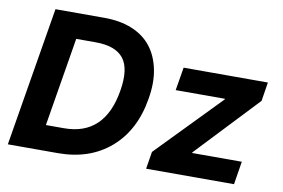

<svg xmlns="http://www.w3.org/2000/svg" viewBox="-76 -858 1454 988"><g transform="rotate(10 650.5 -363.5)"><path d="M279.1 0H17.8L138.5 -727.3H394.9Q476.6 -727.3 539.1 -701.7Q601.6 -676.1 639.4 -628Q677.2 -579.9 691.2 -511Q705.3 -442.1 690.3 -355.8Q662.6 -188.2 554 -94.1Q445.3 0 279.1 0ZM740.4 0 755 -90.2 1076.3 -420.8 1077.8 -424.7H820L840.2 -545.5H1280.5L1264.9 -447.1L960.6 -124.6L959.2 -120.7H1219.1L1199.6 0ZM193.5 -131.7H288Q500.4 -131.7 540.1 -372.5Q559.7 -489 517.8 -542.3Q475.9 -595.5 371.8 -595.5H270.2Z"/></g></svg>

Font: Karasuma Gothic
Style: Bold Italic
Weight: 700
Italic angle: 9.39998°
Designer: Rasmus Andersson / Ryoko Nishizuka
Foundry: Genbu
Version: Version 1.00